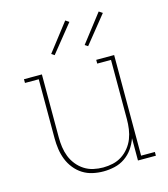

<svg xmlns="http://www.w3.org/2000/svg" viewBox="-113 -845 826 942"><g transform="rotate(-15 300.0 -374.0)"><path d="M297 8Q269 8 242 2Q215 -4 192 -18.5Q169 -33 151.5 -55Q134 -77 124 -102.5Q114 -128 110 -155.5Q106 -183 106 -210V-511H36V-530H127V-210Q127 -185 130.5 -160Q134 -135 143 -112Q152 -89 168 -69Q184 -49 205 -35.5Q226 -22 250.5 -16.5Q275 -11 300 -11Q325 -11 349.5 -16.5Q374 -22 395 -35.5Q416 -49 432 -69Q448 -89 457 -112Q466 -135 469.5 -160Q473 -185 473 -210V-511H403V-530H494V-19H564V0H473V-113Q463 -85 446.5 -61.5Q430 -38 406 -21.5Q382 -5 353.5 1.5Q325 8 297 8ZM382 -605 367 -615 476 -756 494 -744ZM212 -605 197 -615 306 -756 324 -744Z"/></g></svg>

Font: Iosevka Slab Thin Extended
Style: Regular
Weight: 100
Width: 7
Monospace: yes
Designer: Belleve Invis
Foundry: Belleve Invis
Version: Version 11.1.1; ttfautohint (v1.8.3)